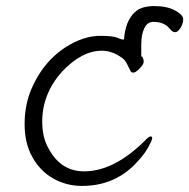

<svg xmlns="http://www.w3.org/2000/svg" viewBox="-20 -599 623 632"><path d="M388 -469Q393 -531 424 -559Q445 -579 487.5 -579Q530 -579 556.5 -564.5Q583 -550 583 -535.5Q583 -521 574 -507Q565 -493 556.5 -493Q548 -493 539 -504Q521 -527 485 -527Q465 -527 455 -506Q445 -485 445 -453V-413H448Q453 -404 453 -395.5Q453 -387 439.5 -373.5Q426 -360 419.5 -360Q413 -360 411 -363Q404 -377 397 -390.5Q390 -404 378 -411Q348 -432 315 -432Q249 -432 184 -363Q119 -290 119 -199Q119 -146 140 -110Q180 -35 257 -35Q355 -35 457 -136Q470 -150 475.5 -150Q481 -150 481 -144Q481 -138 467.5 -113.5Q454 -89 425 -59Q355 13 250 13Q199 13 156 -11Q113 -35 87 -81Q61 -127 61 -190Q61 -253 83 -305Q128 -411 223 -459Q268 -481 309.5 -481Q351 -481 365.5 -475Q380 -469 383 -469ZM539 -504Z"/></svg>

Font: LXGW WenKai Lite Light
Style: Regular
Weight: 300
Designer: LXGW / Fontworks Inc.
Foundry: LXGW / Fontworks Inc.
Version: Version 1.511; March 25, 2025